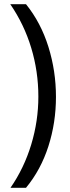

<svg xmlns="http://www.w3.org/2000/svg" viewBox="-20 -738 334 916"><path d="M247 -276Q247 -153 211 -40.5Q175 72 104 158H30Q95 64 129 -48.5Q163 -161 163 -277Q163 -397 129 -509.5Q95 -622 29 -718H104Q175 -630 211 -514.5Q247 -399 247 -276Z"/></svg>

Font: Noto Sans Thai Looped Condensed
Style: Regular
Weight: 400
Width: 3
Designer: Sasikarn Vongin, Ben Mitchell
Foundry: The Fontpad Ltd
Version: Version 1.001; ttfautohint (v1.8.4.7-5d5b)